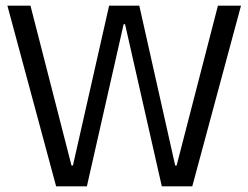

<svg xmlns="http://www.w3.org/2000/svg" viewBox="-20 -654 872 674"><path d="M177 0 6 -634H87L231 -73H236L363 -634H469L595 -73H600L745 -634H826L655 0H548L419 -569H414L285 0Z"/></svg>

Font: Matangi Medium
Style: Regular
Weight: 500
Designer: Prashant Pant
Foundry: The Graphic Ant
Version: Version 3.002